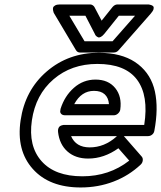

<svg xmlns="http://www.w3.org/2000/svg" viewBox="-20 -805 718 856"><path d="M71.8 -268.1Q91.3 -402.8 188.2 -486.3Q285.2 -569.8 420.9 -569.8Q425.3 -569.8 434.1 -569.3Q442.9 -568.8 446.8 -568.8Q539.1 -563.5 596.7 -517.8Q654.3 -472.2 670.7 -397Q687 -321.8 668 -221.2Q666 -210.9 658 -204.6Q649.9 -198.2 640.1 -198.2H532.2L534.2 -195.8L611.8 -106.9Q617.7 -100.1 616.5 -89.6Q615.2 -79.1 607.9 -71.8Q555.2 -22 486.6 4.4Q418 30.8 339.8 30.8Q199.7 30.8 126 -52Q52.2 -134.8 71.8 -268.1ZM122.1 -268.1Q105.5 -153.8 165.3 -86.4Q225.1 -19 347.2 -19Q466.8 -19 556.2 -88.9L507.8 -144Q443.8 -98.1 373 -98.1Q316.4 -98.1 280.8 -129.6Q245.1 -161.1 238.8 -216.8Q237.8 -226.1 240.2 -232.4Q242.7 -238.8 246.3 -241.7Q250 -244.6 255.6 -246.3Q261.2 -248 263.2 -248Q265.1 -248 268.1 -248H623Q643.6 -378.9 591.1 -449.5Q538.6 -520 414.1 -520Q298.3 -520 218.5 -451.4Q138.7 -382.8 122.1 -268.1ZM221.2 -745.1Q220.2 -746.6 219 -749.3Q217.8 -752 216.6 -759Q215.3 -766.1 216.8 -771.2Q218.3 -776.4 225.8 -780.8Q233.4 -785.2 247.1 -785.2H381.8Q387.7 -785.2 393.1 -781.7Q398.4 -778.3 400.9 -773.9L433.1 -712.9L481.9 -773.9Q491.7 -785.2 503.9 -785.2H639.2Q641.1 -785.2 644.3 -784.9Q647.5 -784.7 653.8 -782.5Q660.2 -780.3 663.3 -776.6Q666.5 -772.9 664.6 -764.6Q662.6 -756.3 652.8 -745.1L508.8 -581.1Q500 -570.8 486.8 -570.8H336.9Q325.2 -570.8 318.8 -581.1ZM250 -319.8Q268.1 -377 309.6 -413.6Q351.1 -450.2 405.8 -450.2Q462.9 -450.2 493.7 -412.4Q524.4 -374.5 516.1 -315.9Q514.6 -306.6 506.1 -298.8Q497.6 -291 486.8 -291H271Q258.8 -291 253.2 -296.9Q247.6 -302.7 248.5 -309.3Q249.5 -315.9 250 -319.8ZM289.1 -734.9 356.9 -621.1H481.9L582 -734.9H509.8L444.8 -653.8Q436.5 -644 429.4 -640.4Q422.4 -636.7 417.7 -638.7Q413.1 -640.6 409.4 -643.8Q405.8 -647 404.3 -650.4L402.8 -653.8L360.8 -734.9ZM296.9 -198.2Q318.4 -147.9 379.9 -147.9Q445.3 -147.9 499 -195.8L501 -198.2ZM311 -340.8H465.8Q463.4 -369.6 446.5 -384.8Q429.7 -399.9 398.9 -399.9Q342.8 -399.9 311 -340.8Z"/></svg>

Font: Trueno Bold Outline
Style: Italic
Weight: 700
Width: 6
Designer: Julieta Ulanovsky
Foundry: Julieta Ulanovsky
Version: Version 3.001b | FøM Fix